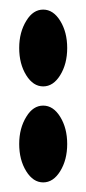

<svg xmlns="http://www.w3.org/2000/svg" viewBox="-20 -420 180 400"><path d="M35 -377Q49 -400 70 -400Q91 -400 105.5 -376.5Q120 -353 120 -320Q120 -287 105.5 -263.5Q91 -240 70 -240Q49 -240 34.5 -263.5Q20 -287 20 -320Q20 -353 35 -377ZM35 -177Q49 -200 70 -200Q91 -200 105.5 -176.5Q120 -153 120 -120Q120 -87 105.5 -63.5Q91 -40 70 -40Q49 -40 34.5 -63.5Q20 -87 20 -120Q20 -153 35 -177Z"/></svg>

Font: SOV_poster
Style: Bold
Weight: 700
Version: Version 1.00